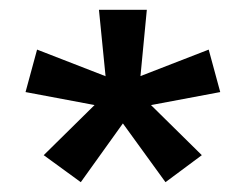

<svg xmlns="http://www.w3.org/2000/svg" viewBox="-20 -659 500 391"><path d="M144.5 -288 69 -343 173 -445.5V-445L32 -471.5L55.5 -558L194.5 -504L195 -503.5L181.5 -639H279L266 -503.5V-504L405 -558L428.5 -471.5L287.5 -445L287 -445.5L391 -343L317 -288L230 -408H230.5Z"/></svg>

Font: Anek Latin Expanded Medium
Style: Regular
Weight: 500
Width: 7
Designer: Yesha Goshar
Foundry: Ek Type
Version: Version 1.003